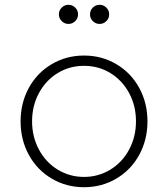

<svg xmlns="http://www.w3.org/2000/svg" viewBox="-20 -770 702 802"><path d="M66 -263Q66 -340 100.5 -403Q135 -466 196 -502Q257 -538 331 -538Q405 -538 466 -502Q527 -466 561.5 -403Q596 -340 596 -263Q596 -186 561.5 -123Q527 -60 466 -24Q405 12 331 12Q257 12 196 -24Q135 -60 100.5 -123Q66 -186 66 -263ZM331 -31Q391 -31 441 -61.5Q491 -92 519.5 -145.5Q548 -199 548 -263Q548 -328 519.5 -381Q491 -434 441.5 -464.5Q392 -495 331 -495Q270 -495 220.5 -464.5Q171 -434 142.5 -381Q114 -328 114 -263Q114 -199 142.5 -145.5Q171 -92 221 -61.5Q271 -31 331 -31ZM226 -710Q226 -727 238 -738.5Q250 -750 266 -750Q282 -750 294 -738.5Q306 -727 306 -710Q306 -693 294 -681.5Q282 -670 266 -670Q250 -670 238 -681.5Q226 -693 226 -710ZM396 -750Q412 -750 424 -738.5Q436 -727 436 -710Q436 -693 424 -681.5Q412 -670 396 -670Q380 -670 368 -681.5Q356 -693 356 -710Q356 -727 368 -738.5Q380 -750 396 -750Z"/></svg>

Font: Eudoxus Sans ExtraLight
Style: Regular
Weight: 200
Designer: Stijn de Vries
Foundry: tokotype
Version: Version 2.005